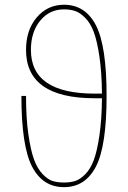

<svg xmlns="http://www.w3.org/2000/svg" viewBox="-20 -770 540 810"><path d="M250 -730.5Q188.5 -730.5 149.4 -682.6Q110.4 -634.8 110.4 -559.6Q110.4 -375 379.9 -375H410.2Q409.2 -465.8 399.4 -531.7Q389.6 -597.7 375.5 -635.3Q361.3 -672.9 339.4 -694.8Q317.4 -716.8 296.9 -723.6Q276.4 -730.5 250 -730.5ZM410.2 -355.5H379.9Q89.8 -355.5 89.8 -559.6Q89.8 -643.6 135.3 -696.8Q180.7 -750 250 -750Q339.8 -750 384.8 -663.1Q429.7 -576.2 429.7 -365.2Q429.7 -154.3 384.8 -67.4Q339.8 19.5 250 19.5Q160.2 19.5 115.2 -67.4Q70.3 -154.3 70.3 -365.2H89.8Q89.8 -272.5 99.6 -204.1Q109.4 -135.7 123.5 -97.2Q137.7 -58.6 159.7 -35.6Q181.6 -12.7 202.1 -6.3Q222.7 0 250 0Q276.4 0 296.9 -6.3Q317.4 -12.7 339.4 -34.7Q361.3 -56.6 375.5 -94.2Q389.6 -131.8 399.4 -198.2Q409.2 -264.6 410.2 -355.5Z"/></svg>

Font: Mgen+ 1mn thin
Style: Regular
Weight: 100
Designer: [Source Han Sans]
Ryoko NISHIZUKA  (kana & ideographs); Paul D. Hunt (Latin, Greek & Cyrillic); Wenlong ZHANG  (bopomofo
Version: Version 1.059.20150602